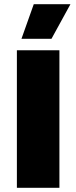

<svg xmlns="http://www.w3.org/2000/svg" viewBox="-20 -901 366 921"><path d="M265 0H61V-660H265ZM318 -881 227 -715H83L142 -881Z"/></svg>

Font: Work Sans ExtraBold
Style: Regular
Weight: 800
Designer: Wei Huang
Foundry: Wei Huang
Version: Version 1.500